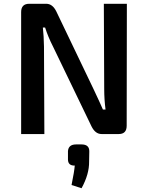

<svg xmlns="http://www.w3.org/2000/svg" viewBox="-20 -710 752 1017"><path d="M651 -44Q651 0 609 0H518Q485 0 465 -40L261 -463Q234 -516 219 -564H207Q212 -520 213 -463L215 0H92V-646Q92 -690 135 -690H225Q258 -690 278 -650L475 -239Q511 -163 525 -130H539Q532 -184 532 -238L530 -690H652ZM412 55Q454 55 453 93L452 146Q453 212 412 287L359 270Q374 196 376 167Q341 168 340 136V90Q343 55 383 55Z"/></svg>

Font: Taylor Sans Upright Semi Bold
Style: Regular
Weight: 600
Italic angle: -8°
Designer: Natanael Gama
Version: Version 1.001 September 8, 2015